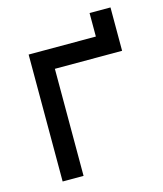

<svg xmlns="http://www.w3.org/2000/svg" viewBox="-99 -714 669 789"><g transform="rotate(-15 235.0 -320.0)"><path d="M159 0H70V-540H356V-640H445V-455.5H159Z"/></g></svg>

Font: CCSD_manrope Medium
Style: Regular
Weight: 500
Designer: Mikhail Sharanda
Foundry: Mikhail Sharanda
Version: Version 4.503